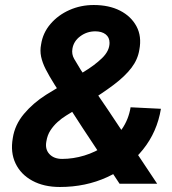

<svg xmlns="http://www.w3.org/2000/svg" viewBox="-20 -733 686 766"><path d="M219 13Q155 13 109 -12Q63 -37 42 -81Q21 -125 31 -182Q39 -235 75.5 -278.5Q112 -322 164 -355L312 -445Q357 -472 387 -501Q417 -530 417 -562Q417 -584 401.5 -596Q386 -608 360 -608Q327 -608 300.5 -588.5Q274 -569 269 -539Q265 -517 276 -498Q287 -479 303 -453L410 -296L607 0H457L310 -222L198 -395Q176 -430 162.5 -456.5Q149 -483 144 -507Q139 -531 144 -556Q151 -602 181.5 -637.5Q212 -673 257 -693Q302 -713 354 -713Q415 -713 459 -690.5Q503 -668 524.5 -628Q546 -588 536 -535Q530 -496 504.5 -462.5Q479 -429 434 -395Q389 -361 324 -321L244 -272Q226 -261 209.5 -246Q193 -231 181 -212.5Q169 -194 165 -169Q159 -138 177 -118.5Q195 -99 228 -99Q272 -99 316.5 -112.5Q361 -126 400 -152.5Q439 -179 466 -217.5Q493 -256 501 -305L622 -299Q607 -207 550.5 -136.5Q494 -66 408 -26.5Q322 13 219 13Z"/></svg>

Font: Figtree Light
Style: Bold Italic
Weight: 700
Italic angle: -9.5°
Version: Version 2.000